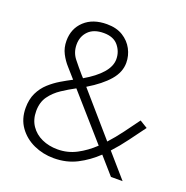

<svg xmlns="http://www.w3.org/2000/svg" viewBox="-129 -830 932 960"><g transform="rotate(20 337.5 -350.5)"><path d="M448 -126Q407 -87 360.5 -62.5Q314 -38 260 -38Q214 -38 176.5 -55Q139 -72 117 -104.5Q95 -137 95 -182Q95 -229 118 -261Q141 -293 176 -316Q211 -339 245 -357ZM259 -416 247 -429Q220 -460 195.5 -491Q171 -522 171 -564Q171 -607 199 -635.5Q227 -664 280 -664Q332 -664 357.5 -633Q383 -602 383 -562Q383 -524 350.5 -487Q318 -450 259 -416ZM207 -401 215 -392Q188 -378 157.5 -360Q127 -342 100 -317.5Q73 -293 56.5 -259Q40 -225 40 -179Q40 -120 70.5 -77.5Q101 -35 150.5 -12.5Q200 10 257 10Q325 10 379.5 -18Q434 -46 480 -90L559 0H621L513 -124Q548 -162 580 -205.5Q612 -249 643 -291L602 -316Q573 -276 543 -235.5Q513 -195 481 -160L289 -381L290 -382Q360 -424 398 -468Q436 -512 436 -562Q436 -600 418 -634Q400 -668 365.5 -689.5Q331 -711 280 -711Q205 -711 161 -670Q117 -629 117 -564Q117 -527 132.5 -497Q148 -467 169.5 -443.5Q191 -420 207 -401Z"/></g></svg>

Font: Jost-300-LightPL
Style: Regular
Weight: 300
Version: Version 3.300; ttfautohint (v0.97) -l 8 -r 50 -G 200 -x 14 -